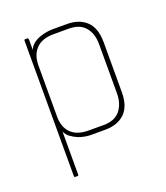

<svg xmlns="http://www.w3.org/2000/svg" viewBox="-83 -354 433 502"><g transform="rotate(-20 133.5 -102.5)"><path d="M159 0H117Q112 0 102.5 -1.5Q93 -3 83.5 -7Q74 -11 65 -17.5Q56 -24 52 -34V85Q52 89 50 89H42Q40 89 40 85V-291Q40 -294 42 -294H50Q52 -294 52 -287V-261Q56 -271 64.5 -277.5Q73 -284 83 -287.5Q93 -291 102.5 -292.5Q112 -294 117 -294H159Q193 -294 213 -275Q233 -256 233 -216V-78Q233 -38 213 -19Q193 0 159 0ZM220 -216Q220 -245 205 -263Q190 -281 159 -281H117Q85 -281 68.5 -264Q52 -247 52 -218V-75Q52 -46 68.5 -29.5Q85 -13 117 -13H159Q190 -13 205 -31.5Q220 -50 220 -79Z"/></g></svg>

Font: Chathura Thin
Style: Regular
Weight: 250
Designer: Appaji Ambarisha Darbha
Foundry: Aditya Fonts
Version: Version 1.002 2016